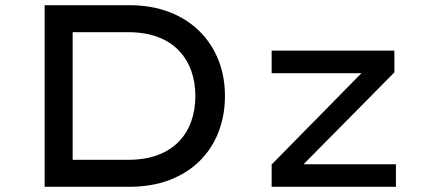

<svg xmlns="http://www.w3.org/2000/svg" viewBox="-20 -720 1626 740"><path d="M152 0V-700H477Q565 -700 634 -673Q703 -646 750.5 -598Q798 -550 822.5 -487Q847 -424 847 -350Q847 -276 822.5 -212Q798 -148 750.5 -100.5Q703 -53 634 -26.5Q565 0 477 0ZM260 -93 257 -104H472Q539 -104 588 -122.5Q637 -141 669 -174Q701 -207 717 -252Q733 -297 733 -350Q733 -403 717 -447.5Q701 -492 669 -525.5Q637 -559 588 -577.5Q539 -596 472 -596H254L260 -605ZM1027 0V-86L1383 -448L1394 -438H1027V-525H1500V-441L1147 -84L1133 -87H1506V0Z"/></svg>

Font: Lexend Mega
Style: Regular
Weight: 400
Designer: Bonnie Shaver-Troup, Thomas Jockin
Foundry: Lexend
Version: Version 1.007